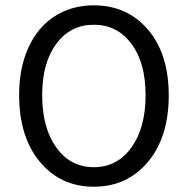

<svg xmlns="http://www.w3.org/2000/svg" viewBox="-20 -688 704 720"><path d="M332 -61Q419.4 -61 472.7 -134.8Q525.9 -208.5 525.9 -331.1Q525.9 -453.6 472.4 -524.4Q418.9 -595.2 331.8 -595.2Q244.6 -595.2 191.4 -524.2Q138.2 -453.1 138.2 -330.8Q138.2 -208.5 191.2 -134.8Q244.1 -61 332 -61ZM51.8 -331.1Q51.8 -410.2 72.3 -472.7Q92.8 -535.2 129.9 -578.6Q167 -622.1 218.5 -645Q270 -668 332 -668Q456.5 -668 534.7 -577.1Q612.8 -486.3 612.8 -330.1Q612.8 -173.8 534.7 -80.8Q456.5 12.2 332 12.2Q207.5 12.2 129.9 -80.6Q51.8 -174.3 51.8 -331.1Z"/></svg>

Font: SourceSansPro-Regular
Style: Regular
Weight: 400
Designer: Paul D. Hunt
Foundry: Adobe Systems Incorporated
Version: Version 1.050;PS Version 1.000;hotconv 1.0.70;makeotf.lib2.5